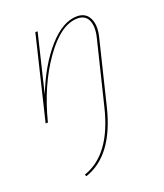

<svg xmlns="http://www.w3.org/2000/svg" viewBox="-130 -497 747 873"><g transform="rotate(-20 243.0 -60.0)"><path d="M345 -409Q387 -409 404 -374.5Q421 -340 408 -286L332 25Q279 242 137 289L133 280Q270 234 321 23L397 -287Q409 -337 395.5 -368Q382 -399 344 -399Q263 -399 180.5 -282.5Q98 -166 56 0H45L143 -406H154L86 -124Q136 -251 206 -330Q276 -409 345 -409Z"/></g></svg>

Font: EauTestInfant Hairline
Style: Italic
Weight: 250
Italic angle: -12°
Designer: Christian Thalmann (Catharsis Fonts)
Version: Version 0.001;PS 000.001;hotconv 1.0.88;makeotf.lib2.5.64775